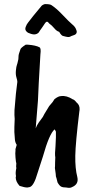

<svg xmlns="http://www.w3.org/2000/svg" viewBox="-20 -882 466 941"><path d="M200 -862Q225 -862 232 -857Q256 -841 281 -815Q322 -772 334 -762.5Q346 -753 351.5 -741.5Q357 -730 356 -724Q355 -718 351 -714.5Q347 -711 338.5 -708.5Q330 -706 323 -702Q316 -698 292 -705Q282 -705 270 -726Q258 -729 246 -743.5Q234 -758 221 -767Q215 -776 210 -775.5Q205 -775 200.5 -768Q196 -761 190.5 -753Q185 -745 182.5 -741.5Q180 -738 177 -734Q172 -725 170 -723Q154 -706 124 -719Q115 -721 107.5 -730.5Q100 -740 109 -757Q109 -762 143 -804Q177 -846 181 -850Q186 -858 200 -862ZM166 -389 155 -253 161 -267Q165 -276 190 -309Q190 -312 221 -362L238 -382L247 -396Q266 -411 279 -411Q306 -415 337 -395Q344 -394 355 -380Q372 -367 370 -343Q370 -341 369 -337Q350 -181 349 -118.5Q348 -56 359 -14Q367 21 333 35Q324 41 305 37Q288 37 279.5 32.5Q271 28 262 12L257 -8Q253 -16 253 -30L249 -59Q250 -61 250 -85L251 -111Q248 -125 252 -166L254 -209V-234Q255 -237 248 -248Q222 -228 190 -114L164 -34Q146 30 125 35L114 37Q100 37 76 29Q57 8 57 -13Q59 -17 58 -22Q55 -35 60 -58Q59 -61 59 -66L60 -81Q58 -86 56 -109.5Q54 -133 56 -145Q54 -149 62 -172Q54 -184 53 -199Q49 -240 50.5 -260.5Q52 -281 52 -299Q50 -317 51 -342L58 -423L65 -481Q65 -488 60.5 -502.5Q56 -517 58 -537Q60 -557 62.5 -562.5Q65 -568 70 -592Q70 -612 74 -622L80 -640Q81 -647 106 -663H117Q156 -660 174 -650Q182 -645 178 -615Q176 -573 175 -563Q174 -553 170 -476Q166 -399 166 -389Z"/></svg>

Font: Caveat Brush
Style: Regular
Weight: 400
Designer: Pablo Impallari
Foundry: Creative Lab NY
Version: Version 1.096; ttfautohint (v1.3)